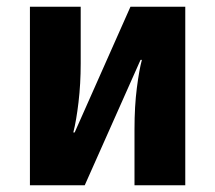

<svg xmlns="http://www.w3.org/2000/svg" viewBox="-20 -551 640 571"><path d="M368 -531H531V0H380V-167Q380 -235 387 -289.5Q394 -344 402 -373H398L232 0H69V-531H220V-362Q220 -302 213.5 -247Q207 -192 198 -157H202Z"/></svg>

Font: Qzxlaeiskcpccdgjqmyffctclhy
Style: Regular
Weight: 700
Monospace: yes
Designer: Carrois Corporate & Edenspiekermann
Foundry: Carrois Corporate GbR & Edenspiekermann AG
Version: Version 2.001